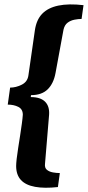

<svg xmlns="http://www.w3.org/2000/svg" viewBox="-20 -710 408 892"><path d="M249 159Q187 166 143 158Q99 150 77 126Q55 102 55 61Q55 50 57.5 27.5Q60 5 64.5 -23Q69 -51 73.5 -80.5Q78 -110 81.5 -135.5Q85 -161 86 -177Q86 -203 65 -213.5Q44 -224 16 -224L27 -303Q54 -303 81 -316.5Q108 -330 112 -360L142 -569Q149 -618 176 -646Q203 -674 251 -684Q299 -694 368 -686L359 -622Q344 -622 326 -618.5Q308 -615 294 -604.5Q280 -594 275 -572L238 -371Q229 -322 201.5 -295Q174 -268 124 -268L123 -259Q168 -259 189.5 -237.5Q211 -216 208 -176L189 52Q187 70 198 79Q209 88 226 91Q243 94 258 94Z"/></svg>

Font: Chivo Medium ExtraBold
Style: Italic
Weight: 800
Italic angle: -8.05°
Version: Version 2.002